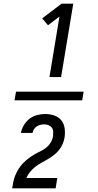

<svg xmlns="http://www.w3.org/2000/svg" viewBox="-20 -868 540 1056"><path d="M60 -316 68 -364H440L432 -316ZM252 -444 307 -777 244 -729 212 -767 319 -848H383L316 -444ZM47 168V167Q50 149 53.5 131Q57 113 64.5 95.5Q72 78 82 61.5Q92 45 105.5 31Q119 17 134.5 5Q150 -7 166.5 -17Q183 -27 200.5 -35Q218 -43 233.5 -55.5Q249 -68 259 -84.5Q269 -101 272 -120Q273 -132 272.5 -144.5Q272 -157 265 -166Q258 -175 247 -179.5Q236 -184 224 -184Q213 -184 202.5 -181.5Q192 -179 182.5 -173Q173 -167 167 -157.5Q161 -148 159 -137H95Q99 -159 111.5 -180Q124 -201 142.5 -215Q161 -229 183.5 -235Q206 -241 228 -241Q254 -241 278 -233Q302 -225 317 -206.5Q332 -188 335.5 -162.5Q339 -137 335 -111Q332 -93 324 -75Q316 -57 303.5 -41.5Q291 -26 275 -14Q259 -2 242 8Q225 18 207.5 27.5Q190 37 174 49.5Q158 62 145.5 77.5Q133 93 125 111H295L286 168Z"/></svg>

Font: Iosevka Term Curly Oblique
Style: Regular
Weight: 400
Italic angle: -9°
Designer: Belleve Invis
Foundry: Belleve Invis
Version: Version 32.3.0